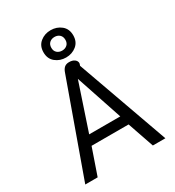

<svg xmlns="http://www.w3.org/2000/svg" viewBox="-220 -1079 1103 1208"><g transform="rotate(-30 331.0 -475.0)"><path d="M40 0ZM281 -672Q289 -696 302 -707Q315 -718 336 -718Q361 -718 375.5 -707Q390 -696 390 -680Q390 -676 385 -663L622 0H531L465 -191H196L130 0H40ZM445 -261 332 -599 219 -261ZM228 -851Q228 -898 260 -924Q292 -950 336 -950Q380 -950 412 -924Q444 -898 444 -851Q444 -804 412 -778Q380 -752 336 -752Q292 -752 260 -778Q228 -804 228 -851ZM387 -851Q387 -875 372.5 -888Q358 -901 336 -901Q314 -901 299.5 -888Q285 -875 285 -851Q285 -828 299.5 -815Q314 -802 336 -802Q358 -802 372.5 -815Q387 -828 387 -851Z"/></g></svg>

Font: Niramit
Style: Regular
Weight: 400
Version: Version 1.000; ttfautohint (v1.6)